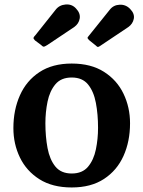

<svg xmlns="http://www.w3.org/2000/svg" viewBox="-20 -813 632 846"><path d="M39 -248.5Q39 -328.5 67.8 -393Q96.5 -457.5 153.8 -495.2Q211 -533 296 -533Q381 -533 438.2 -496.5Q495.5 -460 524.2 -400Q553 -340 553 -270Q553 -190 524.2 -126Q495.5 -62 438.2 -24.5Q381 13 296 13Q211 13 153.8 -23.2Q96.5 -59.5 67.8 -119Q39 -178.5 39 -248.5ZM180 -270Q180 -211 189.5 -160.5Q199 -110 224 -79.2Q249 -48.5 296 -48.5Q343 -48.5 368 -78.5Q393 -108.5 402.5 -154.8Q412 -201 412 -250Q412 -309 402.5 -359.5Q393 -410 368 -440.8Q343 -471.5 296 -471.5Q249 -471.5 224 -441.5Q199 -411.5 189.5 -365.2Q180 -319 180 -270ZM161.5 -614.5 134 -635Q126.5 -642.5 127.8 -646.8Q129 -651 136 -658L225.5 -770.5Q241.5 -791 269.2 -793.2Q297 -795.5 315 -775.5Q335 -754.5 331.2 -731.5Q327.5 -708.5 306.5 -693.5L189 -615Q179.5 -609 174.5 -607.5Q169.5 -606 161.5 -614.5ZM402 -612.5 374 -635Q366.5 -642 365.8 -645.2Q365 -648.5 372 -656L464 -770.5Q480 -791 507.2 -792.2Q534.5 -793.5 553.5 -773.5Q574 -752.5 569.5 -730Q565 -707.5 545 -693.5L419.5 -609.5Q413 -605.5 410.2 -606.2Q407.5 -607 402 -612.5Z"/></svg>

Font: Besley SemiBold
Style: Regular
Weight: 600
Designer: Owen Earl
Foundry: indestructible type*
Version: Version 2.001; ttfautohint (v1.8.3)